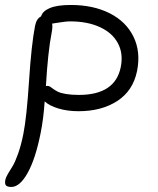

<svg xmlns="http://www.w3.org/2000/svg" viewBox="-52 -449 631 765"><path d="M261.2 -5.9Q216.3 -5.9 180.4 -16.8Q144.5 -27.8 126 -44.9Q121.1 25.9 109.9 81.1Q89.4 184.1 58.1 240Q26.9 295.9 -6.8 295.9Q-22.5 295.9 -28.1 289.8Q-33.7 283.7 -30.8 268.1Q-28.8 257.8 -20.3 243.4Q-11.7 229 -2 213.4Q7.8 197.8 20 163.6Q32.2 129.4 41 85Q54.2 19 63.7 -126.7Q73.2 -272.5 87.9 -347.2Q93.8 -375 111.8 -383.8Q117.2 -404.3 146.2 -416.7Q175.3 -429.2 230 -429.2Q319.8 -429.2 385.3 -396Q450.7 -362.8 480 -302.5Q509.3 -242.2 494.1 -166Q478 -87.4 415.3 -46.6Q352.5 -5.9 261.2 -5.9ZM136.2 -106.9Q142.6 -106.9 148.2 -103.3Q153.8 -99.6 160.9 -94.2Q168 -88.9 178.7 -83.5Q189.5 -78.1 210.9 -74.5Q232.4 -70.8 262.2 -70.8Q407.2 -70.8 429.2 -182.1Q439.9 -235.4 417.7 -276.9Q395.5 -318.4 345.7 -341.1Q295.9 -363.8 228 -363.8Q217.3 -363.8 205.1 -362.3Q192.9 -360.8 176.5 -358.2Q160.2 -355.5 155.8 -355Q158.2 -339.8 153.8 -318.8Q138.7 -241.2 130.9 -106Z"/></svg>

Font: Shantell Sans Irregular Bouncy
Style: Italic
Weight: 300
Italic angle: -11.31°
Designer: Stephen Nixon, Anya Danilova, Shantell Martin
Foundry: Arrow Type
Version: Version 1.006;[9816181b4]